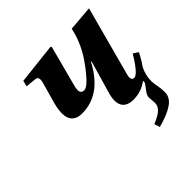

<svg xmlns="http://www.w3.org/2000/svg" viewBox="-186 -657 1027 1027"><g transform="rotate(-45 328.0 -143.5)"><path d="M102.1 -442.9 109.9 -476.1 340.8 -502 346.2 -497.1 286.1 -270Q280.8 -250 280.3 -237.5Q279.8 -225.1 285.6 -217.5Q291.5 -210 305.2 -210Q328.6 -210 374 -265.1Q419.4 -320.3 444.8 -367.2Q460 -395 471.4 -425.8Q482.9 -456.5 486.3 -473.6L490.2 -490.2L632.8 -502L528.8 -115.2Q514.6 -67.9 541 -67.9Q556.6 -67.9 580.3 -96.9Q604 -126 627 -166L655.8 -147.9Q635.7 -106.9 613.8 -77.1Q592.8 -35.2 592.8 8.8Q592.8 23.4 597.9 49.3Q603 75.2 603 102.1Q603 142.6 563.5 169.2Q523.9 195.8 452.1 214.8L441.9 183.1Q487.3 165 506.1 146.7Q524.9 128.4 524.9 105Q524.9 99.6 523.4 84.5Q522 69.3 522 63Q522 47.9 532.5 32.5Q543 17.1 553.5 3.9Q564 -9.3 564 -19Q564 -23.9 559.1 -21Q513.7 12.2 457 12.2Q406.2 12.2 388.9 -18.8Q371.6 -49.8 388.2 -106.9L441.9 -292H438Q352.5 -129.9 210 -129.9Q105 -129.9 143.1 -274.9L175.8 -391.1Q182.1 -412.6 179 -424.1Q175.8 -435.5 162.1 -437Z"/></g></svg>

Font: Linguistics Pro
Style: Bold Italic
Weight: 700
Italic angle: -12°
Designer: Stefan Peev, Context Ltd
Foundry: Stefan Peev, Context Ltd
Version: Version 001.000